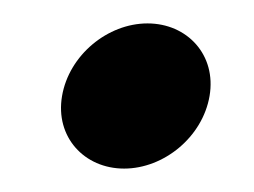

<svg xmlns="http://www.w3.org/2000/svg" viewBox="-20 -113 217 164"><path d="M33 -31C27 4 52 31 86 31C120 31 153 4 159 -31C165 -66 140 -93 106 -93C72 -93 39 -66 33 -31Z"/></svg>

Font: Charger Sport
Style: BdObl
Weight: 700
Designer: Jasper
Foundry: Cannot Into Space Fonts
Version: Version 1.1